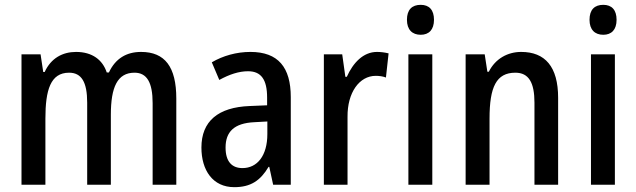

<svg xmlns="http://www.w3.org/2000/svg" viewBox="-20 -765 2635 795"><path d="M564 -550C504 -550 458 -523 431 -465H422C405 -517 362 -550 295 -550C239 -550 191 -524 165 -467H159L148 -540H69V0H168V-274C168 -392 189 -464 266 -464C317 -464 341 -426 341 -340V0H439V-290C439 -404 466 -464 537 -464C588 -464 612 -424 612 -338V0H710V-357C710 -488 663 -550 564 -550Z M1017 -550C959 -550 903 -534 857 -507L888 -434C930 -457 969 -470 1007 -470C1061 -470 1086 -436 1086 -361V-329L1014 -326C883 -321 814 -263 814 -154C814 -60 861 10 950 10C1018 10 1058 -17 1092 -74H1095L1111 0H1184V-363C1184 -486 1132 -550 1017 -550ZM1033 -259 1087 -262V-210C1087 -120 1045 -69 984 -69C941 -69 914 -95 914 -154C914 -219 949 -255 1033 -259Z M1541 -550C1484 -550 1442 -505 1416 -447H1410L1397 -540H1321V0H1419V-281C1418 -382 1468 -451 1536 -451C1549 -451 1566 -449 1578 -444L1589 -544C1573 -548 1556 -550 1541 -550Z M1722 -745C1686 -745 1665 -725 1665 -683C1665 -642 1687 -621 1722 -621C1756 -621 1777 -642 1777 -683C1777 -724 1757 -745 1722 -745ZM1770 -540H1671V0H1770Z M2138 -550C2082 -550 2031 -522 2004 -468H1998L1987 -540H1908V0H2007V-274C2007 -405 2035 -464 2114 -464C2170 -464 2193 -422 2193 -340V0H2291V-360C2291 -489 2237 -550 2138 -550Z M2478 -745C2442 -745 2421 -725 2421 -683C2421 -642 2443 -621 2478 -621C2512 -621 2533 -642 2533 -683C2533 -724 2513 -745 2478 -745ZM2526 -540H2427V0H2526Z"/></svg>

Font: Noto Sans Kannada Condensed Medium
Style: Regular
Weight: 500
Width: 3
Designer: Jelle Bosma - Monotype Design Team
Foundry: Monotype Imaging Inc.
Version: Version 2.005